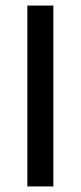

<svg xmlns="http://www.w3.org/2000/svg" viewBox="-20 -670 290 690"><path d="M171.7 0H78.3V-650H171.7Z"/></svg>

Font: Familjen Grotesk Variable
Style: Regular
Weight: 400
Designer: Anders Wikstroem, Jonas Baeckman, Matilda Gysing, Kristian Moeller
Foundry: Familjen STHLM AB
Version: Version 2.000